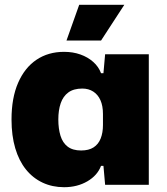

<svg xmlns="http://www.w3.org/2000/svg" viewBox="-20 -770 694 800"><path d="M247 10Q198 10 157.5 -9Q117 -28 88 -64Q59 -100 43.5 -152.5Q28 -205 28 -272Q28 -362 55.5 -425Q83 -488 132 -521Q181 -554 247 -554Q284 -554 315 -543Q346 -532 368.5 -512Q391 -492 401 -465H411L418 -544H600V0H418L411 -79H401Q386 -39 344 -14.5Q302 10 247 10ZM318 -143Q350 -143 370 -156Q390 -169 399.5 -193Q409 -217 409 -249V-295Q409 -329 398.5 -352.5Q388 -376 368.5 -388.5Q349 -401 323 -401Q287 -401 265 -385Q243 -369 233 -340Q223 -311 223 -272Q223 -234 232 -204.5Q241 -175 262 -159Q283 -143 318 -143ZM257 -601 310 -750H498L401 -601Z"/></svg>

Font: Mona Sans ExtraLight Black
Style: Regular
Weight: 900
Version: Version 2.000